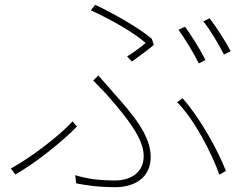

<svg xmlns="http://www.w3.org/2000/svg" viewBox="-20 -760 1040 799"><path d="M509 -525 529 -504C563 -528 599 -555 620 -573L612 -598C561 -643 447 -707 376 -740L358 -717C436 -682 542 -622 586 -581C570 -567 538 -543 509 -525ZM293 -31 297 3C338 11 390 19 462 19C503 19 607 4 607 -108C607 -196 534 -283 454 -372C433 -396 408 -425 389 -446L368 -425C390 -402 417 -375 436 -353C503 -275 578 -186 578 -111C578 -28 503 -9 462 -9C385 -9 340 -17 293 -31ZM893 -33 920 -49C888 -132 815 -266 740 -351L717 -335C788 -264 861 -123 893 -33ZM300 -233 282 -255C228 -195 104 -101 25 -59L44 -34C132 -84 240 -172 300 -233ZM750 -649 723 -636C750 -598 788 -537 807 -496L835 -510C813 -555 776 -613 750 -649ZM852 -684 826 -671C856 -634 889 -578 912 -533L940 -547C920 -586 880 -648 852 -684Z"/></svg>

Font: Harano Aji Gothic CN ExtraLight
Style: Regular
Weight: 250
Foundry: Masamichi Hosoda
Version: HaranoAjiGothicCN-ExtraLight version 20230610;ttx 4.39.4